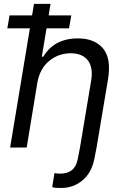

<svg xmlns="http://www.w3.org/2000/svg" viewBox="-20 -747 631 972"><path d="M28.4 -669H142.4L152 -727.3H235.8L226.2 -669H340.9L329.5 -603.7H215.6L191.8 -460.2H198.9Q211.6 -481.5 228.7 -498.6Q245.7 -515.6 267.4 -527.7Q289.1 -539.8 315.9 -546.2Q342.7 -552.6 375 -552.6Q458.1 -552.6 501.1 -502.5Q544 -452.1 527 -346.6L468.8 0L457.4 58.2Q443.5 127.8 397.4 166.2Q351.2 204.5 291.2 204.5Q278.4 204.5 265.6 204Q252.8 203.5 244.3 200.3L255.7 129.3Q261 130.3 268.1 131.2Q275.2 132.1 282.7 132.1Q299.7 132.1 314.5 128.6Q329.2 125 340.9 116.5Q352.6 108 361 93.8Q369.3 79.5 373.6 58.2L384.9 0L441.8 -340.9Q447.1 -373.6 442.6 -398.8Q438.2 -424 424.7 -441.6Q411.2 -459.2 389.4 -468.2Q367.5 -477.3 338.1 -477.3Q276.3 -477.3 229 -438.6Q181.8 -399.9 169 -328.1L115.1 0H31.2L131.4 -603.7H17Z"/></svg>

Font: Inter P
Style: Italic
Weight: 400
Italic angle: -9.40001°
Designer: Rasmus Andersson
Foundry: rsms
Version: Version 3.018;git-588b23468